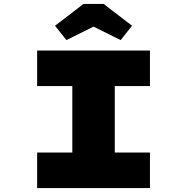

<svg xmlns="http://www.w3.org/2000/svg" viewBox="-20 -957 953 977"><path d="M169 0V-181H348V-519H169V-700H743V-519H564V-181H743V0ZM318 -753 260 -826 405 -937H507L652 -826L594 -753L441 -829H471Z"/></svg>

Font: Lexend Tera Black
Style: Regular
Weight: 900
Version: Version 1.007